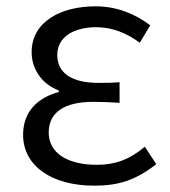

<svg xmlns="http://www.w3.org/2000/svg" viewBox="-20 -574 536 607"><path d="M278 13C354 13 409 -4 474 -55L438 -110C386 -67 341 -53 286 -53C192 -53 134 -91 134 -155C134 -218 182 -252 275 -252C302 -252 326 -251 358 -249V-314C331 -312 313 -312 291 -312C200 -312 161 -348 161 -400C161 -459 216 -488 284 -488C335 -488 379 -470 422 -439L455 -494C406 -531 348 -554 282 -554C173 -554 80 -506 80 -409C80 -358 110 -309 166 -288V-283C105 -267 53 -226 53 -148C53 -49 144 13 278 13Z"/></svg>

Font: Noto Sans JP DemiLight
Style: Regular
Weight: 350
Designer: Ryoko NISHIZUKA 西塚涼子 (kana, bopomofo & ideographs); Paul D. Hunt (Latin, Greek & Cyrillic); Sandoll Communications 산돌커뮤니
Foundry: Adobe
Version: Version 2.004;hotconv 1.0.118;makeotfexe 2.5.65603